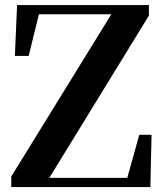

<svg xmlns="http://www.w3.org/2000/svg" viewBox="-20 -761 667 781"><path d="M25.8 0V-42.9L447 -726L437.6 -687.2V-702.9H270.8H108.8L144.8 -729.2L96.6 -533.4H40.5L49.5 -740.5H585.7V-697.6L165.5 -12.8L173.7 -62.1V-37.4H354.3H526.9L490.4 -11.1L546.5 -212.7H596.5L591.6 0Z"/></svg>

Font: Noto Serif HK
Style: Regular
Weight: 200
Designer: Ryoko NISHIZUKA 西塚涼子 (kana & ideographs); Frank Grießhammer (Latin, Greek & Cyrillic); Wenlong ZHANG 张文龙 (bopomofo); San
Foundry: Adobe
Version: Version 2.001;hotconv 1.1.0;makeotfexe 2.6.0